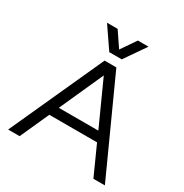

<svg xmlns="http://www.w3.org/2000/svg" viewBox="-195 -1021 1125 1174"><g transform="rotate(30 367.5 -434.0)"><path d="M709 0H628L536 -204H199L107 0H26L326 -660H409ZM228 -270H507L367 -579ZM413 -719H325L223 -868H298L369 -763L441 -868H516Z"/></g></svg>

Font: Nata Sans
Style: Regular
Weight: 400
Designer: Daniel Uzquiano Cruz
Version: Version 1.001